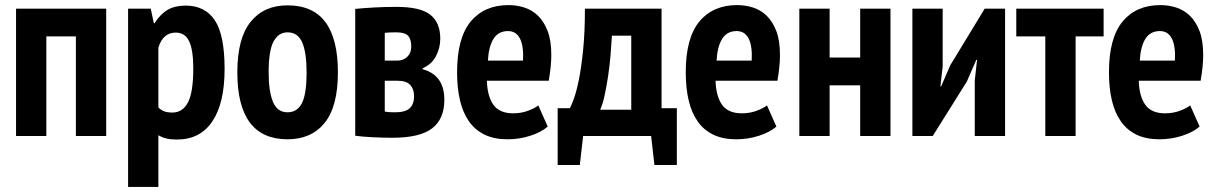

<svg xmlns="http://www.w3.org/2000/svg" viewBox="-20 -534 4778 754"><path d="M278 -391H162V0H43V-500H397V0H278Z M483 -500H572L584 -443H587Q610 -479 638.5 -495.5Q667 -512 709 -512Q785 -512 823.5 -454.5Q862 -397 862 -263Q862 -129 814 -57.5Q766 14 675 14Q651 14 634 10Q617 6 602 -3V200H483ZM602 -112Q612 -102 624.5 -97Q637 -92 657 -92Q697 -92 718 -131.5Q739 -171 739 -266Q739 -337 723 -371.5Q707 -406 670 -406Q620 -406 602 -347Z M912 -250Q912 -383 964 -448Q1016 -513 1109 -513Q1209 -513 1258 -447Q1307 -381 1307 -250Q1307 -116 1255 -51.5Q1203 13 1109 13Q912 13 912 -250ZM1035 -250Q1035 -175 1052 -134Q1069 -93 1109 -93Q1147 -93 1165.5 -128.5Q1184 -164 1184 -250Q1184 -327 1167 -367Q1150 -407 1109 -407Q1074 -407 1054.5 -371.5Q1035 -336 1035 -250Z M1375 -499Q1403 -502 1446.5 -504.5Q1490 -507 1537 -507Q1631 -507 1670 -476Q1709 -445 1709 -382Q1709 -346 1692 -313.5Q1675 -281 1640 -266V-262Q1725 -239 1725 -142Q1725 -67 1677 -30Q1629 7 1521 7Q1486 7 1444.5 5Q1403 3 1375 -1ZM1491 -96Q1501 -94 1510 -93.5Q1519 -93 1532 -93Q1571 -93 1588.5 -108.5Q1606 -124 1606 -157Q1606 -184 1591 -200.5Q1576 -217 1540 -217H1491ZM1540 -296Q1564 -296 1579.5 -311Q1595 -326 1595 -351Q1595 -380 1582.5 -393.5Q1570 -407 1536 -407Q1519 -407 1509 -406.5Q1499 -406 1491 -405V-296Z M2131 -37Q2106 -15 2063 -1Q2020 13 1973 13Q1921 13 1883.5 -5Q1846 -23 1822 -57Q1798 -91 1786.5 -139.5Q1775 -188 1775 -250Q1775 -385 1828.5 -449.5Q1882 -514 1977 -514Q2009 -514 2039 -504.5Q2069 -495 2092.5 -472.5Q2116 -450 2130.5 -412.5Q2145 -375 2145 -318Q2145 -296 2142.5 -271Q2140 -246 2135 -217H1892Q1894 -155 1918 -122Q1942 -89 1995 -89Q2027 -89 2053.5 -99Q2080 -109 2094 -120ZM1975 -412Q1937 -412 1918 -381.5Q1899 -351 1896 -296H2034Q2037 -353 2022 -382.5Q2007 -412 1975 -412Z M2638 114H2550L2537 0H2270L2257 114H2170V-109H2218Q2224 -120 2234 -147.5Q2244 -175 2253.5 -222Q2263 -269 2270 -338Q2277 -407 2277 -500H2578V-109H2638ZM2459 -103V-394H2383Q2381 -358 2377.5 -316Q2374 -274 2368 -234.5Q2362 -195 2354.5 -160Q2347 -125 2337 -103Z M3029 -37Q3004 -15 2961 -1Q2918 13 2871 13Q2819 13 2781.5 -5Q2744 -23 2720 -57Q2696 -91 2684.5 -139.5Q2673 -188 2673 -250Q2673 -385 2726.5 -449.5Q2780 -514 2875 -514Q2907 -514 2937 -504.5Q2967 -495 2990.5 -472.5Q3014 -450 3028.5 -412.5Q3043 -375 3043 -318Q3043 -296 3040.5 -271Q3038 -246 3033 -217H2790Q2792 -155 2816 -122Q2840 -89 2893 -89Q2925 -89 2951.5 -99Q2978 -109 2992 -120ZM2873 -412Q2835 -412 2816 -381.5Q2797 -351 2794 -296H2932Q2935 -353 2920 -382.5Q2905 -412 2873 -412Z M3358 -199H3238V0H3119V-500H3238V-308H3358V-500H3477V0H3358Z M3808 -218 3817 -299H3814L3777 -214L3643 0H3563V-500H3682V-273L3673 -195H3676L3712 -278L3847 -500H3927V0H3808Z M4314 -391H4204V0H4085V-391H3971V-500H4314Z M4691 -37Q4666 -15 4623 -1Q4580 13 4533 13Q4481 13 4443.5 -5Q4406 -23 4382 -57Q4358 -91 4346.5 -139.5Q4335 -188 4335 -250Q4335 -385 4388.5 -449.5Q4442 -514 4537 -514Q4569 -514 4599 -504.5Q4629 -495 4652.5 -472.5Q4676 -450 4690.5 -412.5Q4705 -375 4705 -318Q4705 -296 4702.5 -271Q4700 -246 4695 -217H4452Q4454 -155 4478 -122Q4502 -89 4555 -89Q4587 -89 4613.5 -99Q4640 -109 4654 -120ZM4535 -412Q4497 -412 4478 -381.5Q4459 -351 4456 -296H4594Q4597 -353 4582 -382.5Q4567 -412 4535 -412Z"/></svg>

Font: PT Sans Narrow
Style: Bold
Weight: 700
Width: 3
Designer: A.Korolkova, O.Umpeleva, V.Yefimov
Foundry: ParaType Ltd
Version: Version 2.003W OFL